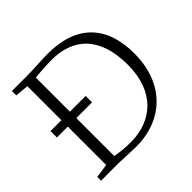

<svg xmlns="http://www.w3.org/2000/svg" viewBox="-187 -956 1151 1151"><g transform="rotate(-45 389.0 -380.0)"><path d="M51.8 0C81.5 0 146.5 -0.5 176.3 -0.5C229 -0.5 290.5 4.4 337.9 4.9C568.8 8.3 732.4 -143.1 732.4 -398.9C732.4 -629.4 609.9 -765.6 362.8 -764.6C302.2 -764.6 251 -758.3 175.3 -758.3H53.7V-721.2L139.6 -713.4V-424.8H47.4V-370.6H139.6V-44.9L51.8 -32.7ZM211.9 -48.8V-370.6H345.2V-424.8H211.9V-713.4C243.7 -717.8 288.6 -720.7 340.8 -722.2C541 -727.1 656.7 -610.8 656.7 -378.9C656.7 -143.6 514.6 -39.6 348.1 -37.1C297.9 -36.1 256.8 -41 211.9 -48.8Z"/></g></svg>

Font: Merriweather
Style: Light
Weight: 250
Designer: Eben Sorkin ( eben@eyebytes.com )
Foundry: Sorkin Type Co.
Version: Version 1.003